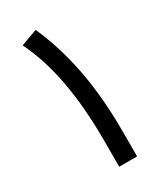

<svg xmlns="http://www.w3.org/2000/svg" viewBox="-167 -709 653 772"><g transform="rotate(-30 159.0 -322.5)"><path d="M133.8 -644.5Q183.1 -534.7 208 -405Q232.9 -275.4 232.9 -119.6V0H149.9V-121.1Q149.9 -277.3 127 -399.9Q104 -522.5 57.6 -616.7Z"/></g></svg>

Font: Vazir FD-UI
Style: Regular-FD-UI
Weight: 400
Designer: Saber Rastikerdar
Foundry: Saber Rastikerdar
Version: Version 30.1.0